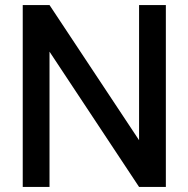

<svg xmlns="http://www.w3.org/2000/svg" viewBox="-20 -740 746 760"><path d="M176 0H70V-720H176L530.5 -185V-720H636.5V0H530.5L176 -535.5Z"/></svg>

Font: Hauora SemiBold
Style: Regular
Weight: 600
Designer: Wayne Shih
Foundry: WCYS
Version: Version 1.001